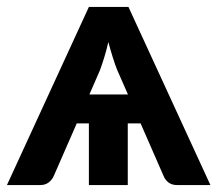

<svg xmlns="http://www.w3.org/2000/svg" viewBox="-23 -533 626 553"><path d="M583 0H487Q472 0 462.2 -7.5Q452.5 -15 448 -26.5L382 -177.5H345V0H233V-177.5H198L132 -26.5Q128 -16.5 118 -8.2Q108 0 93 0H-3L233 -513H347ZM345.5 -261 314.5 -331.5Q308.5 -346.5 302 -367.2Q295.5 -388 289 -412Q283.5 -387.5 277 -366.8Q270.5 -346 265 -331L234.5 -261Z"/></svg>

Font: Lato
Style: Bold
Weight: 700
Designer: Lukasz Dziedzic with Adam Twardoch and Botio Nikoltchev
Foundry: tyPoland Lukasz Dziedzic
Version: Version 2.010; 2014-09-01; http://www.latofonts.com/; ttfaut